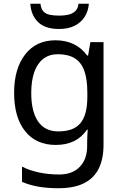

<svg xmlns="http://www.w3.org/2000/svg" viewBox="-20 -760 655 1020"><path d="M275 -546Q328 -546 370.5 -526Q413 -506 443 -465H448L460 -536H530V9Q530 85 504 136.5Q478 188 425 214Q372 240 290 240Q232 240 183.5 231.5Q135 223 97 206V125Q135 145 186 156Q237 167 295 167Q364 167 403.5 126.5Q443 86 443 16V-5Q443 -17 444 -39.5Q445 -62 446 -71H442Q414 -30 372.5 -10Q331 10 276 10Q172 10 113.5 -63Q55 -136 55 -267Q55 -395 113.5 -470.5Q172 -546 275 -546ZM287 -472Q242 -472 210.5 -448Q179 -424 162.5 -378Q146 -332 146 -266Q146 -167 182.5 -114.5Q219 -62 289 -62Q330 -62 359 -72.5Q388 -83 407 -105.5Q426 -128 435 -163Q444 -198 444 -246V-267Q444 -340 427.5 -385Q411 -430 376 -451Q341 -472 287 -472ZM452 -740Q449 -700 429.5 -670Q410 -640 376 -623Q342 -606 294 -606Q220 -606 182.5 -642.5Q145 -679 141 -740H195Q198 -713 210.5 -699.5Q223 -686 244.5 -681.5Q266 -677 296 -677Q322 -677 343.5 -682Q365 -687 379.5 -700.5Q394 -714 397 -740Z"/></svg>

Font: Noto Sans Hebrew
Style: Regular
Weight: 400
Designer: Monotype Design Team
Foundry: Monotype Imaging Inc.
Version: Version 2.003;January 10, 2023;FontCreator 14.0.0.2877 64-bi